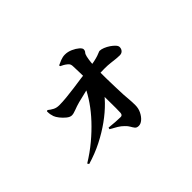

<svg xmlns="http://www.w3.org/2000/svg" viewBox="-114 -886 1228 1228"><g transform="rotate(-45 500.0 -271.5)"><path d="M155 -6Q217 -44 269 -87.5Q321 -131 364 -177Q407 -223 439 -269.5Q471 -316 492 -361L576 -367V-282Q549 -241 508 -199Q467 -157 413.5 -118.5Q360 -80 297 -48Q234 -16 162 5ZM559 57Q541 57 533 47Q525 37 517 22.5Q509 8 494 -6Q478 -22 459 -33.5Q440 -45 411 -61L414 -72Q444 -69 470 -67Q496 -65 517 -65Q533 -65 535 -84Q536 -97 536 -126.5Q536 -156 535.5 -197.5Q535 -239 534.5 -288.5Q534 -338 534 -391Q534 -396 533.5 -417Q533 -438 532.5 -463Q532 -488 531 -507Q531 -520 528 -527.5Q525 -535 517 -542Q505 -552 494.5 -558Q484 -564 473 -569L472 -577Q486 -584 506.5 -592Q527 -600 547 -600Q573 -600 598.5 -588.5Q624 -577 640 -563Q656 -549 656 -539Q656 -526 648.5 -518Q641 -510 637 -492Q632 -468 630 -447.5Q628 -427 627 -412Q626 -400 626 -369.5Q626 -339 626.5 -300Q627 -261 628.5 -222Q630 -183 631 -154Q632 -137 634.5 -109.5Q637 -82 637 -52Q637 -23 624.5 2Q612 27 594.5 42Q577 57 559 57ZM304 -293Q288 -293 269.5 -308Q251 -323 236.5 -341.5Q222 -360 217 -374Q213 -386 211 -396.5Q209 -407 209 -424L217 -428Q234 -414 251.5 -405Q269 -396 293 -396Q321 -396 358 -399.5Q395 -403 434.5 -408.5Q474 -414 512.5 -419.5Q551 -425 584 -428Q623 -432 648 -437.5Q673 -443 687.5 -448Q702 -453 709.5 -456.5Q717 -460 721 -460Q735 -460 753.5 -452.5Q772 -445 789 -433.5Q806 -422 817.5 -409.5Q829 -397 829 -386Q829 -370 819 -359Q809 -348 791 -348Q767 -348 718.5 -354.5Q670 -361 583 -354Q523 -350 476.5 -339.5Q430 -329 396 -320Q367 -312 343 -302.5Q319 -293 304 -293Z"/></g></svg>

Font: Noto Serif JP ExtraLight ExtraBold
Style: Regular
Weight: 800
Version: Version 2.003-H1;hotconv 1.1.1;makeotfexe 2.6.0